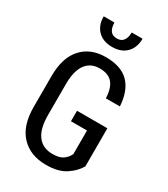

<svg xmlns="http://www.w3.org/2000/svg" viewBox="-224 -1026 998 1139"><g transform="rotate(30 274.5 -456.5)"><path d="M490.2 -99.1Q465.8 -55.7 415.8 -22.7Q365.7 10.3 282.7 10.3Q174.3 10.3 111.3 -56.4Q48.3 -123 48.3 -251V-461.9Q48.3 -588.4 108.4 -654.8Q168.5 -721.2 272.5 -721.2Q377.9 -721.2 430.7 -667.2Q483.4 -613.3 489.7 -509.3H393.6Q391.1 -577.1 362.8 -611.1Q334.5 -645 273.9 -645Q212.4 -645 179.2 -599.4Q146 -553.7 146 -462.9V-251Q146 -157.7 181.6 -111.3Q217.3 -64.9 282.7 -64.9Q330.6 -64.9 354.7 -81.8Q378.9 -98.6 392.1 -126.5V-288.1H282.2V-359.9H490.2ZM405.3 -924.3Q405.3 -863.3 369.6 -827.4Q334 -791.5 272 -791.5Q210 -791.5 174.6 -827.4Q139.2 -863.3 139.2 -924.3H212.9Q212.9 -890.1 226.8 -869.6Q240.7 -849.1 272 -849.1Q302.7 -849.1 316.9 -869.9Q331.1 -890.6 331.1 -924.3Z"/></g></svg>

Font: Franco
Style: Regular
Weight: 400
Designer: Google
Version: Version 1.200311; 2013